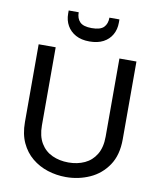

<svg xmlns="http://www.w3.org/2000/svg" viewBox="-98 -993 897 1077"><g transform="rotate(10 350.5 -454.5)"><path d="M351 7Q297 7 247 -9Q197 -25 157.5 -57.5Q118 -90 95 -139.5Q72 -189 72 -257V-700H169V-255Q169 -194 193 -154Q217 -114 258.5 -95Q300 -76 351 -76Q402 -76 443 -95Q484 -114 508 -154Q532 -194 532 -255V-700H629V-257Q629 -167 589.5 -108.5Q550 -50 486.5 -21.5Q423 7 351 7ZM349 -765Q303 -765 271 -782.5Q239 -800 222 -830Q205 -860 205 -898V-916H262Q262 -881 281.5 -861Q301 -841 349 -841Q398 -841 417.5 -861Q437 -881 437 -916H494V-897Q494 -859 477 -829Q460 -799 428 -782Q396 -765 349 -765Z"/></g></svg>

Font: Envelope Sans Variable
Style: Regular
Weight: 500
Designer: Andreas Rasmussen / Norman Anderson
Foundry: mail.de GmbH
Version: Version 1.150